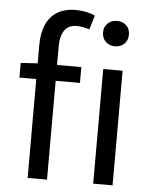

<svg xmlns="http://www.w3.org/2000/svg" viewBox="-52 -768 642 811"><g transform="rotate(5 269.0 -362.0)"><path d="M95.6 0V-562.9Q95.6 -612.5 110.9 -648.7Q126.3 -684.9 157.8 -704.6Q189.2 -724.4 238 -724.4Q260.3 -724.4 281.8 -719.7Q303.3 -715 318.7 -707.7L300.6 -647.6Q272.2 -657.4 246.3 -657.4Q212.2 -657.4 195 -633.5Q177.8 -609.6 177.8 -562.6V0ZM24.1 -419.1V-481.4L100 -486.1H280.8V-419.1ZM373.6 0V-486H455.8V0ZM414.3 -586Q390.6 -586 375 -601Q359.4 -616 359.4 -640.4Q359.4 -664.2 375 -678.9Q390.6 -693.6 414.3 -693.6Q438.6 -693.6 453.8 -678.9Q469.1 -664.2 469.1 -640.4Q469.1 -616 453.8 -601Q438.6 -586 414.3 -586Z"/></g></svg>

Font: SourceSans3VF
Style: Regular
Weight: 200
Designer: Paul D. Hunt
Foundry: Adobe
Version: Version 3.052;hotconv 1.1.0;makeotfexe 2.6.0